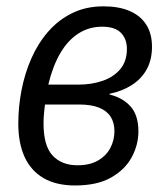

<svg xmlns="http://www.w3.org/2000/svg" viewBox="-20 -564 516 594"><path d="M212.4 9.8Q154.3 9.8 115.2 -12.7Q76.2 -35.2 56.4 -77.9Q36.6 -120.6 36.6 -182.1Q36.6 -233.4 46.6 -285.2Q56.6 -336.9 77.1 -383.5Q97.7 -430.2 129.2 -466.3Q160.6 -502.4 203.4 -523.4Q246.1 -544.4 300.3 -544.4Q347.7 -544.4 381.1 -530Q414.6 -515.6 432.4 -487.8Q450.2 -460 450.2 -419.4Q450.2 -379.4 434.1 -349.9Q418 -320.3 388.4 -301.3Q358.9 -282.2 319.3 -273.9L318.8 -271.5Q358.9 -262.2 383.5 -235.1Q408.2 -208 408.2 -157.7Q408.2 -116.2 387.7 -77.9Q367.2 -39.6 324 -14.9Q280.8 9.8 212.4 9.8ZM219.7 -52.7Q257.8 -52.7 283.2 -67.4Q308.6 -82 321.3 -106.2Q334 -130.4 334 -158.2Q334 -184.6 322.3 -202.9Q310.5 -221.2 286.4 -231Q262.2 -240.7 224.1 -240.7H119.1Q117.7 -228.5 116.2 -213.4Q114.7 -198.2 114.7 -182.1Q114.7 -112.8 142.8 -82.8Q170.9 -52.7 219.7 -52.7ZM129.4 -302.2H222.7Q263.7 -302.2 297.6 -314Q331.5 -325.7 352.1 -350.1Q372.6 -374.5 372.6 -412.6Q372.6 -443.4 354.2 -462.4Q335.9 -481.4 295.9 -481.4Q255.4 -481.4 222.7 -460.4Q189.9 -439.5 166.5 -399.4Q143.1 -359.4 129.4 -302.2Z"/></svg>

Font: Open Sans SemiCondensed
Style: Italic
Weight: 400
Width: 4
Italic angle: -12°
Designer: Monotype Design Team
Foundry: Monotype Imaging Inc.
Version: Version 3.000